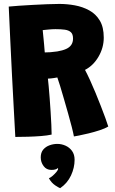

<svg xmlns="http://www.w3.org/2000/svg" viewBox="-20 -685 587 978"><path d="M58 12.5Q55 -44 50.5 -125.5Q46 -207 41.2 -299.8Q36.5 -392.5 32.2 -484Q28 -575.5 24.5 -651.5Q45 -653.5 77 -655.8Q109 -658 146.2 -660Q183.5 -662 219.2 -663.5Q255 -665 282.5 -665Q321.5 -665 361.2 -657.8Q401 -650.5 434.5 -632.2Q468 -614 488.2 -580.5Q508.5 -547 508.5 -493.5Q508.5 -442 481.8 -396.2Q455 -350.5 413 -329Q424.5 -307.5 438.5 -277Q452.5 -246.5 466.5 -212.5Q480.5 -178.5 493.5 -145.2Q506.5 -112 516.5 -84.5Q526.5 -57 531.5 -40.5Q515 -30.5 487.5 -21.5Q460 -12.5 431.2 -5.5Q402.5 1.5 381.5 5.5Q360.5 9.5 356.5 10Q353.5 -7 345.5 -38.5Q337.5 -70 326.8 -107.5Q316 -145 305.5 -181.8Q295 -218.5 286 -247.8Q277 -277 272 -290.5Q263 -289 254.8 -287.5Q246.5 -286 239 -285.5Q231.5 -285 224 -284.5Q225.5 -271.5 228 -245.2Q230.5 -219 233 -185.2Q235.5 -151.5 237.8 -116.2Q240 -81 241.5 -50.2Q243 -19.5 243 0.5Q220.5 5.5 188.8 8Q157 10.5 122.5 11.5Q88 12.5 58 12.5ZM208 -418Q221.5 -418 236 -419Q250.5 -420 271.5 -423Q298.5 -427.5 316.5 -435.5Q334.5 -443.5 343.2 -456.8Q352 -470 352 -488.5Q352 -511 341 -521Q330 -531 310 -533.8Q290 -536.5 262.5 -536.5Q254.5 -536.5 245 -536Q235.5 -535.5 226.2 -534.5Q217 -533.5 209.2 -532.8Q201.5 -532 197.5 -531.5Q198.5 -523 199.5 -511.2Q200.5 -499.5 202 -486.2Q203.5 -473 204.5 -460Q205.5 -447 206.5 -436Q207.5 -425 208 -418ZM286.5 273.5Q280 271.5 261.2 259.2Q242.5 247 229 223Q238 219.5 248.8 210Q259.5 200.5 267.8 190.5Q276 180.5 276 174.5Q276 172 275 171Q270.5 175 262.8 177.8Q255 180.5 241.5 180.5Q216.5 180.5 202 160.8Q187.5 141 187.5 117Q187.5 92 200.2 77Q213 62 232.5 55Q252 48 272 48Q293.5 48 313.8 57Q334 66 347 84Q360 102 360 129Q360 169 341.8 208.5Q323.5 248 286.5 273.5Z"/></svg>

Font: Grandstander Thin ExtraBold
Style: Regular
Weight: 800
Version: Version 1.200